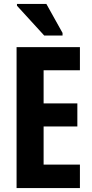

<svg xmlns="http://www.w3.org/2000/svg" viewBox="-20 -953 467 973"><path d="M64 0V-714H385V-597H201V-429H372V-312H201V-119H385V0ZM204 -773 66 -924V-933H215L297 -786V-773Z"/></svg>

Font: Noto Sans ExtraCondensed
Style: Bold
Weight: 700
Width: 2
Designer: Monotype Design Team
Foundry: Monotype Imaging Inc.
Version: Version 2.013; ttfautohint (v1.8.4.7-5d5b)